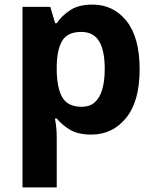

<svg xmlns="http://www.w3.org/2000/svg" viewBox="-20 -576 673 836"><path d="M382 -556Q474 -556 531 -484.5Q588 -413 588 -274Q588 -135 529 -62.5Q470 10 378 10Q319 10 284 -11.5Q249 -33 227 -60H219Q223 -41 225 -20.5Q227 0 227 20V240H78V-546H199L220 -475H227Q249 -508 286 -532Q323 -556 382 -556ZM334 -437Q276 -437 252.5 -401Q229 -365 227 -291V-275Q227 -196 250.5 -153.5Q274 -111 336 -111Q370 -111 392 -130Q414 -149 425 -186Q436 -223 436 -276Q436 -356 411.5 -396.5Q387 -437 334 -437Z"/></svg>

Font: Noto Sans Sora Sompeng
Style: Bold
Weight: 700
Designer: Monotype Design Team. David Williams.
Foundry: Monotype Imaging Inc.
Version: Version 2.101